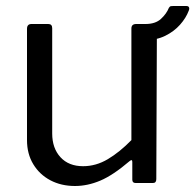

<svg xmlns="http://www.w3.org/2000/svg" viewBox="-20 -610 651 640"><path d="M257 -56Q300 -56 339.5 -79.5Q379 -103 418 -143V-515Q418 -530 434 -530H489Q503 -530 503 -516L501 -13Q501 0 490 0H432Q421 0 421 -11V-70Q421 -75 419 -76Q417 -77 412 -73Q357 -26 314.5 -8Q272 10 230 10Q184 10 148 -9Q112 -28 91 -62.5Q70 -97 70 -143V-514Q70 -530 85 -530H141Q154 -530 154 -516V-165Q154 -116 181.5 -86Q209 -56 257 -56ZM601 -590Q608 -590 610 -585.5Q612 -581 609 -574Q600 -550 580 -527.5Q560 -505 530.5 -490.5Q501 -476 461 -476L465 -530Q498 -530 516.5 -547Q535 -564 543 -584Q546 -589 550 -589.5Q554 -590 558 -590Z"/></svg>

Font: Libre Franklin Thin
Style: Regular
Weight: 400
Version: Version 3.000